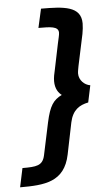

<svg xmlns="http://www.w3.org/2000/svg" viewBox="-97 -756 467 860"><g transform="rotate(-5 136.0 -325.5)"><path d="M159 -443C155 -426 151 -408 151 -391C151 -357 166 -337 180 -327C141 -308 124 -283 108 -210L77 -64C67 -18 38 -16 -24 -16L-42 69C68 69 158 63 183 -59L212 -201C224 -256 255 -275 295 -283L311 -359C285 -363 261 -386 261 -416C261 -425 264 -439 266 -450L296 -591C299 -606 301 -626 301 -638C301 -716 223 -720 121 -720L102 -635C155 -635 192 -635 192 -606C192 -595 187 -579 183 -559Z"/></g></svg>

Font: Racing Sans One
Style: Regular
Weight: 400
Designer: Pablo Impallari, Rodrigo Fuenzalida
Foundry: Pablo Impallari, Rodrigo Fuenzalida
Version: Version 1.001